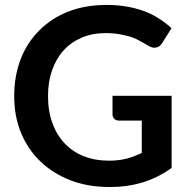

<svg xmlns="http://www.w3.org/2000/svg" viewBox="-20 -751 766 779"><path d="M436.5 -362.3H676.3V-69.8Q622.6 -30.8 559.6 -11.2Q497.1 7.8 425.8 7.8Q335.9 7.8 266.1 -19.5Q193.4 -47.9 143.6 -96.2Q92.8 -145 64.9 -212.9Q37.6 -279.8 37.6 -361.3Q37.6 -442.9 64 -511.2Q89.8 -578.1 139.6 -627.9Q189.5 -677.7 257.3 -704.1Q326.2 -731 413.6 -731Q456.5 -731 496.1 -724.1Q529.8 -718.3 566.9 -705.1Q598.6 -692.9 626.5 -674.8Q654.3 -656.7 675.8 -636.7L637.7 -575.7Q628.4 -561 613.8 -558.1Q600.1 -554.7 582.5 -564.9Q576.7 -568.4 565.9 -574.7Q555.2 -581.1 549.3 -584Q528.8 -595.7 513.2 -600.6Q491.7 -607.4 467.3 -611.8Q439 -616.7 409.2 -616.7Q354.5 -616.7 312.5 -598.6Q268.6 -580.1 238.3 -546.9Q208.5 -514.2 191.4 -466.3Q174.8 -419.4 174.8 -361.3Q174.8 -299.3 192.9 -251Q210 -203.1 243.2 -168.5Q275.9 -134.3 320.3 -117.2Q365.2 -99.1 421.9 -99.1Q461.4 -99.1 493.7 -107.4Q520.5 -114.3 555.2 -130.4V-261.7H463.9Q450.2 -261.7 443.8 -269Q436.5 -275.4 436.5 -286.6Z"/></svg>

Font: Lato-SemiBold
Style: Bold
Weight: 500
Designer: Lukasz Dziedzic with Adam Twardoch and Botio Nikoltchev
Foundry: tyPoland Lukasz Dziedzic
Version: ""